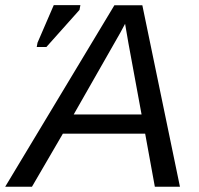

<svg xmlns="http://www.w3.org/2000/svg" viewBox="-69 -708 756 728"><path d="M518.1 0 481.4 -201.2H169.4L52.2 0H-49.3L364.7 -688H470.7L613.3 0ZM405.3 -617.7Q398.9 -605 387.2 -584Q375.5 -563 210.4 -273.9H467.8L418 -543.9ZM70.3 -529.8 73.2 -545.9 134.8 -688.5H235.8L232.4 -670.4L106.9 -529.8Z"/></svg>

Font: Liberation Sans
Style: Italic
Weight: 400
Italic angle: -12°
Designer: Steve Matteson
Foundry: Ascender Corporation
Version: Version 2.1.5